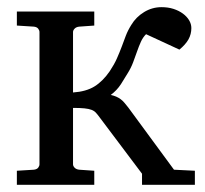

<svg xmlns="http://www.w3.org/2000/svg" viewBox="-20 -514 570 534"><path d="M375 0V-30.8L256.8 -188Q251.5 -195.3 246.8 -200.4Q242.2 -205.6 234.6 -208.5Q227.1 -211.4 215.1 -212.6Q203.1 -213.9 183.1 -213.9V-57.1Q183.1 -52.2 187.5 -47.6Q191.9 -43 200.2 -42L242.2 -39.1V0H26.9V-39.1L74.2 -42Q82.5 -43 86.2 -47.6Q89.8 -52.2 89.8 -57.1V-424.8Q89.8 -429.7 86.2 -434.3Q82.5 -439 74.2 -439.9L26.9 -442.9V-481.9H242.2V-442.9L200.2 -439.9Q191.9 -439 187.5 -434.3Q183.1 -429.7 183.1 -424.8V-256.8Q219.7 -259.3 242.9 -273.7Q266.1 -288.1 285.2 -315.9Q297.9 -335 305.2 -351.6Q312.5 -368.2 318.4 -383.8Q324.2 -399.4 329.8 -414.3Q335.4 -429.2 345.2 -444.8Q358.4 -466.8 380.9 -480.5Q403.3 -494.1 429.2 -494.1Q447.3 -494.1 462.4 -489.3Q477.5 -484.4 488.5 -476.3Q499.5 -468.3 505.9 -457.8Q512.2 -447.3 512.2 -436Q512.2 -418.9 504.2 -404.5Q496.1 -390.1 479 -376L386.2 -418.9Q377.4 -410.2 371.8 -397.7Q366.2 -385.3 361.1 -370.6Q356 -356 350.1 -340.3Q344.2 -324.7 335 -310.1Q327.6 -297.4 316.4 -280Q305.2 -262.7 288.1 -250Q296.9 -248 303.5 -245.1Q310.1 -242.2 315.7 -238Q321.3 -233.9 326.2 -228Q331.1 -222.2 336.9 -214.8L463.9 -42L522 -39.1V0Z"/></svg>

Font: Charis SIL Cyr
Style: Regular
Weight: 400
Foundry: SIL International
Version: Version 5.000